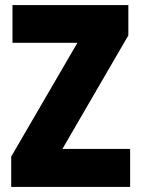

<svg xmlns="http://www.w3.org/2000/svg" viewBox="-20 -734 553 754"><path d="M491 0V-149H225L484 -595V-714H29V-566H284L24 -119V0Z"/></svg>

Font: Noto Sans Georgian Condensed Black
Style: Regular
Weight: 900
Width: 3
Designer: Monotype Design Team, Akaki Razmadze
Foundry: Google LLC
Version: Version 2.005